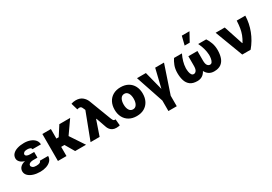

<svg xmlns="http://www.w3.org/2000/svg" viewBox="38 -1921 4603 3254"><g transform="rotate(-30 2339.5 -293.5)"><path d="M373.9 -286.2V-222.7H292.6Q269.9 -222.7 248 -217.5Q226.2 -212.4 211.8 -200.1Q197.4 -187.9 197.1 -166.9Q197.8 -146.3 220.3 -129.3Q242.9 -112.2 288 -112.2Q335.6 -112.2 358.1 -123.9Q380.7 -135.7 382.1 -157H545.1Q544.4 -100.9 508.9 -63.7Q473.4 -26.6 417.6 -8.3Q361.9 9.9 299.7 9.9Q225.5 9.9 165.3 -9.2Q105.1 -28.4 69.8 -64.1Q34.4 -99.8 34.1 -148.8Q34.4 -196.4 66.6 -229.9Q98.7 -263.5 161.6 -277.3Q104.8 -293 74 -325.5Q43.3 -358 43 -396.7Q43.3 -447.1 76.5 -481.9Q109.7 -516.7 167.6 -534.6Q225.5 -552.6 299.4 -552.6Q364.3 -552.6 418 -533Q471.6 -513.5 504.1 -476.7Q536.6 -440 537.6 -388.1H372.2Q370.7 -411.6 347.7 -421.2Q324.6 -430.8 289.1 -430.8Q247.9 -430.8 228 -415.1Q208.1 -399.5 207.7 -380.7Q208.1 -359.4 231 -346.6Q253.9 -333.8 292.6 -333.8H373.9Z M813.6 -528.4V-342H859L978.7 -528.4H1190.7L1013.5 -275.6L1196.4 0H983L877.8 -179.7H813.6V0H646.3V-528.4Z M1789.4 9.6Q1745 9.6 1715.6 -5.3Q1686.1 -20.2 1668.3 -43Q1650.6 -65.7 1641.3 -88.8L1569.6 -293H1562.5L1462 0H1284.8L1481.5 -516.7L1475.9 -530.5Q1474.4 -533.7 1471.9 -539.8Q1462.7 -563.2 1452.8 -579.4Q1442.8 -595.5 1423.8 -600Q1404.8 -604.4 1368.3 -593L1329.9 -724.8Q1350.9 -732.2 1371.8 -736.3Q1392.8 -740.4 1417.3 -740.4Q1498.9 -740.4 1547.4 -700.5Q1595.9 -660.5 1617.5 -604.4L1777.7 -184.7Q1791.2 -150.6 1801.1 -136.2Q1811.1 -121.8 1831.7 -121.8Q1835.2 -121.8 1836.3 -122.2Q1837.4 -122.5 1844.8 -123.2L1856.2 0.7Q1847.7 3.6 1828.5 6.6Q1809.3 9.6 1789.4 9.6Z M2187.5 10.3Q2101.9 10.3 2040.1 -25Q1978.3 -60.4 1945.1 -123.8Q1911.9 -187.1 1911.9 -271Q1911.9 -355.1 1945.1 -418.5Q1978.3 -481.9 2040.1 -517.2Q2101.9 -552.6 2187.5 -552.6Q2273.4 -552.6 2335 -517.2Q2396.7 -481.9 2429.9 -418.5Q2463.1 -355.1 2463.1 -271Q2463.1 -187.1 2429.9 -123.8Q2396.7 -60.4 2335 -25Q2273.4 10.3 2187.5 10.3ZM2188.6 -120.7Q2235.1 -120.7 2260.7 -162.6Q2286.2 -204.5 2286.2 -272Q2286.2 -339.8 2260.7 -381.9Q2235.1 -424 2188.6 -424Q2140.3 -424 2114.5 -381.9Q2088.8 -339.8 2088.8 -272Q2088.8 -204.5 2114.5 -162.6Q2140.3 -120.7 2188.6 -120.7Z M2508.5 -545.5H2682.5L2775.9 -180.8L2864.3 -545.5H3036.9L2854.4 -2.1V203.1H2691.1V-2.1Z M3696 -528.4H3853Q3883.5 -483.7 3907.1 -419.9Q3930.8 -356.2 3931.1 -277Q3931.1 -194.2 3909.6 -129.4Q3888.1 -64.6 3837.9 -27.3Q3787.6 9.9 3701 9.9Q3590.2 9.9 3536.9 -92Q3483.7 9.9 3372.9 9.9Q3285.9 9.9 3235.8 -27.5Q3185.7 -65 3165 -130Q3144.2 -195 3144.2 -277Q3144.2 -358.7 3168.7 -422.1Q3193.2 -485.4 3223.4 -528.4H3377.8Q3347.3 -465.2 3329.7 -403.6Q3312.1 -342 3309.3 -277Q3309.3 -240.1 3315.3 -204.9Q3321.4 -169.7 3336.5 -146.8Q3351.6 -123.9 3378.6 -123.9Q3407 -123.9 3427.6 -151.5Q3448.2 -179 3448.2 -246.1V-432.2H3625.7V-246.1Q3625.7 -179 3646.3 -151.5Q3666.9 -123.9 3696.7 -123.9Q3722.3 -123.9 3737.2 -146.3Q3752.1 -168.7 3758.5 -203.8Q3764.9 -239 3764.9 -277Q3761.7 -342 3744.1 -404.1Q3726.6 -466.3 3696 -528.4ZM3484 -620 3526.3 -789.8H3676.5L3583.1 -620Z M4253.6 0 4047.2 -545.5H4225.5L4350.1 -168H4355.8Q4393.5 -230.1 4414.4 -285.3Q4435.4 -340.6 4445.5 -402.3Q4455.6 -464.1 4459.9 -545.5H4627.8Q4623.9 -398.4 4569.8 -257.6Q4515.6 -116.8 4416.9 0Z"/></g></svg>

Font: Inter UI Extra Bold
Style: Regular
Weight: 800
Designer: Rasmus Andersson
Foundry: rsms
Version: 3.2;8d6f07862